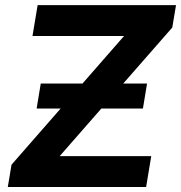

<svg xmlns="http://www.w3.org/2000/svg" viewBox="-20 -748 724 768"><path d="M11.2 0 26.1 -89.2 476.3 -604.1H110L130.5 -727.5H684.1L669.1 -637.9L218.7 -123.5H585L564.5 0ZM126.5 -313.8 143 -413.8H568.2L551.7 -313.8Z"/></svg>

Font: Inter Variable
Style: Italic
Weight: 400
Italic angle: -9.39999°
Designer: Rasmus Andersson
Foundry: rsms
Version: Version 4.001;git-9221beed3